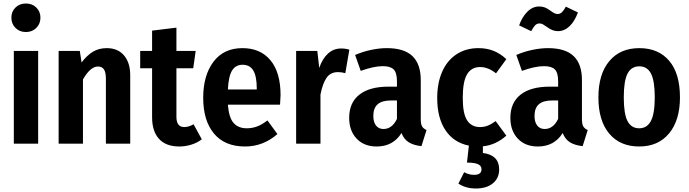

<svg xmlns="http://www.w3.org/2000/svg" viewBox="-20 -821 3938 1097"><path d="M211 -720Q211 -685 187.5 -661.5Q164 -638 128 -638Q92 -638 68.5 -661.5Q45 -685 45 -720Q45 -755 68.5 -778Q92 -801 128 -801Q164 -801 187.5 -778Q211 -755 211 -720ZM198 0H59V-530H198Z M724 -391V0H585V-371Q585 -409 573.5 -425Q562 -441 540 -441Q496 -441 454 -367V0H315V-530H436L446 -464Q477 -505 511 -525.5Q545 -546 590 -546Q653 -546 688.5 -504.5Q724 -463 724 -391Z M1133 -25Q1107 -5 1073 5.5Q1039 16 1005 16Q928 16 888.5 -27.5Q849 -71 849 -151V-431H781V-530H849V-646L988 -663V-530H1098L1084 -431H988V-153Q988 -95 1033 -95Q1058 -95 1086 -111Z M1580 -223H1282Q1288 -148 1315 -118Q1342 -88 1390 -88Q1421 -88 1449 -98.5Q1477 -109 1508 -133L1565 -55Q1484 16 1380 16Q1264 16 1202.5 -58Q1141 -132 1141 -262Q1141 -390 1199.5 -468Q1258 -546 1365 -546Q1468 -546 1525.5 -476.5Q1583 -407 1583 -277Q1583 -268 1580 -223ZM1447 -317Q1447 -384 1427.5 -417.5Q1408 -451 1366 -451Q1327 -451 1306.5 -419Q1286 -387 1282 -310H1447Z M1976 -537 1953 -403Q1932 -409 1911 -409Q1869 -409 1846.5 -377.5Q1824 -346 1811 -281V0H1672V-530H1793L1804 -433Q1822 -486 1854 -515Q1886 -544 1929 -544Q1955 -544 1976 -537Z M2417 -78 2388 14Q2343 9 2315.5 -8Q2288 -25 2274 -61Q2226 16 2132 16Q2060 16 2017.5 -29Q1975 -74 1975 -148Q1975 -234 2033 -280Q2091 -326 2201 -326H2248V-356Q2248 -405 2229.5 -424Q2211 -443 2167 -443Q2116 -443 2041 -416L2009 -507Q2053 -526 2100.5 -536Q2148 -546 2190 -546Q2289 -546 2336.5 -500.5Q2384 -455 2384 -364V-140Q2384 -112 2391.5 -99Q2399 -86 2417 -78ZM2248 -142V-247H2214Q2162 -247 2137.5 -225Q2113 -203 2113 -159Q2113 -123 2128.5 -103.5Q2144 -84 2171 -84Q2196 -84 2215.5 -99Q2235 -114 2248 -142Z M2739 15V53Q2832 65 2832 147Q2832 197 2796 226.5Q2760 256 2699 256Q2641 256 2599 228L2632 163Q2660 178 2689 178Q2731 178 2731 146Q2731 126 2711 117Q2691 108 2648 108L2659 11Q2573 -6 2525.5 -76.5Q2478 -147 2478 -261Q2478 -347 2506.5 -411.5Q2535 -476 2588.5 -511Q2642 -546 2713 -546Q2761 -546 2800 -530.5Q2839 -515 2873 -483L2814 -402Q2769 -438 2723 -438Q2674 -438 2649 -397Q2624 -356 2624 -262Q2624 -170 2649.5 -132.5Q2675 -95 2722 -95Q2746 -95 2766.5 -103Q2787 -111 2812 -129L2873 -46Q2812 8 2739 15Z M3338 -78 3309 14Q3264 9 3236.5 -8Q3209 -25 3195 -61Q3147 16 3053 16Q2981 16 2938.5 -29Q2896 -74 2896 -148Q2896 -234 2954 -280Q3012 -326 3122 -326H3169V-356Q3169 -405 3150.5 -424Q3132 -443 3088 -443Q3037 -443 2962 -416L2930 -507Q2974 -526 3021.5 -536Q3069 -546 3111 -546Q3210 -546 3257.5 -500.5Q3305 -455 3305 -364V-140Q3305 -112 3312.5 -99Q3320 -86 3338 -78ZM3169 -142V-247H3135Q3083 -247 3058.5 -225Q3034 -203 3034 -159Q3034 -123 3049.5 -103.5Q3065 -84 3092 -84Q3117 -84 3136.5 -99Q3156 -114 3169 -142ZM3108 -665Q3091 -677 3082 -682Q3073 -687 3063 -687Q3048 -687 3038 -677Q3028 -667 3015 -643L2946 -676Q2963 -724 2993 -754Q3023 -784 3060 -784Q3079 -784 3093 -778.5Q3107 -773 3122 -762Q3137 -751 3146.5 -746Q3156 -741 3166 -741Q3180 -741 3190.5 -751Q3201 -761 3213 -783L3282 -750Q3264 -700 3234.5 -671.5Q3205 -643 3168 -643Q3137 -643 3108 -665Z M3865 -265Q3865 -134 3803 -59Q3741 16 3632 16Q3523 16 3461 -57.5Q3399 -131 3399 -265Q3399 -397 3461 -471.5Q3523 -546 3633 -546Q3742 -546 3803.5 -473.5Q3865 -401 3865 -265ZM3544 -265Q3544 -170 3565.5 -129Q3587 -88 3632 -88Q3677 -88 3699 -130Q3721 -172 3721 -265Q3721 -359 3699.5 -400.5Q3678 -442 3633 -442Q3587 -442 3565.5 -400.5Q3544 -359 3544 -265Z"/></svg>

Font: Fira Sans Condensed SemiBold
Style: Regular
Weight: 600
Width: 3
Designer: bBox Type GmbH & Carrois Corporate GbR & Edenspiekermann AG
Foundry: bBox Type GmbH & Carrois Corporate GbR & Edenspiekermann AG
Version: Version 4.301